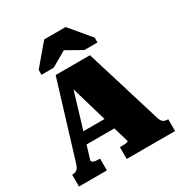

<svg xmlns="http://www.w3.org/2000/svg" viewBox="-214 -1110 1198 1265"><g transform="rotate(-30 384.5 -477.0)"><path d="M171 -301H438L442 -215H169ZM288 -640 319 -610 169 -110Q169 -105 175 -100Q181 -95 192.5 -92.5Q204 -90 221 -90H231V0H19V-90H25Q44 -90 57 -101Q70 -112 79 -143L253 -713H514L691 -136Q699 -109 712 -99.5Q725 -90 746 -90H750V0H382V-90H394Q411 -90 422.5 -91Q434 -92 440 -94.5Q446 -97 446 -100ZM468 -954H305L173 -798V-761H266L429 -855H333L499 -761H599V-798Z"/></g></svg>

Font: Roboto Serif 20pt Black
Style: Regular
Weight: 900
Version: Version 1.008